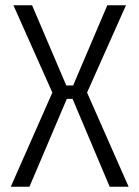

<svg xmlns="http://www.w3.org/2000/svg" viewBox="-20 -710 530 730"><path d="M256 -334H234L92 0H21L179 -358L31 -690H102L232 -385H258L388 -690H459L311 -358L469 0H397Z"/></svg>

Font: exo2condensed_l
Style: Regular
Weight: 300
Width: 3
Designer: Natanael Gama
Version: Version 1.001;PS 001.001;hotconv 1.0.70;makeotf.lib2.5.58329